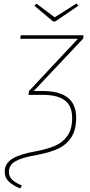

<svg xmlns="http://www.w3.org/2000/svg" viewBox="-20 -883 516 1099"><path d="M284 -760 177 -850 189 -862 293 -784 418 -863 428 -850 296 -760ZM456 -662 173 -362H225Q416 -362 416 -209Q416 -139 387.5 -96Q359 -53 310.5 -31Q262 -9 191 4Q108 18 69.5 39.5Q31 61 31 100Q31 126 47.5 143.5Q64 161 105 179L96 196Q51 177 29 155Q7 133 7 100Q7 53 50 26Q93 -1 180 -16Q249 -29 294 -48Q339 -67 366 -105.5Q393 -144 393 -208Q393 -277 351 -308.5Q309 -340 225 -340H143L146 -362L426 -661H96L99 -681H458Z"/></svg>

Font: FiraGO Thin
Style: Italic
Weight: 100
Italic angle: -8°
Designer: bBox Type GmbH
Foundry: bBox Type GmbH
Version: Version 1.001